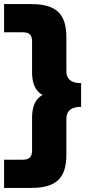

<svg xmlns="http://www.w3.org/2000/svg" viewBox="-20 -720 447 940"><path d="M137 16V-144Q137 -227 188 -255Q137 -283 137 -366V-516Q137 -541 126.5 -551.5Q116 -562 90 -562H0V-700H135Q224 -700 264.5 -662Q305 -624 305 -539V-371Q305 -313 377 -313V-197Q305 -197 305 -139V39Q305 124 264.5 162Q224 200 135 200H0V62H90Q115 62 126 51.5Q137 41 137 16Z"/></svg>

Font: Fivo Sans Black
Style: Regular
Weight: 900
Designer: Alexander Slobzheninov
Foundry: Alexander Slobzheninov
Version: 1.0